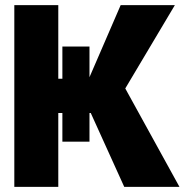

<svg xmlns="http://www.w3.org/2000/svg" viewBox="-20 -731 741 751"><path d="M36 0H208V-289H224V-177H330V-289H335L466 0H682L470 -385L664 -711H452L330 -429V-549H224V-423H208V-711H36Z"/></svg>

Font: Asimov Pro
Style: Ult
Weight: 900
Designer: Google
Version: Version 2.000980; 2014